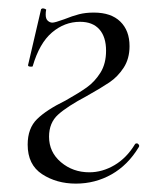

<svg xmlns="http://www.w3.org/2000/svg" viewBox="-20 -429 365 458"><path d="M58 -271Q58 -270 54 -270Q46 -270 47 -274L78 -407Q80 -409 82 -409Q85 -409 88 -407.5Q91 -406 90 -405Q89 -401 89 -394Q89 -384 94 -379.5Q99 -375 105 -375Q111 -375 133 -383Q153 -391 168.5 -395Q184 -399 204 -399Q245 -399 267 -377.5Q289 -356 289 -319Q289 -289 275 -267.5Q261 -246 241 -232.5Q221 -219 187 -200Q140 -175 118.5 -155.5Q97 -136 97 -103Q97 -66 125.5 -42Q154 -18 193 -18Q224 -18 253 -35Q282 -52 302 -85Q303 -87 306 -87Q309 -87 311 -84Q313 -81 311 -78Q285 -35 246 -13Q207 9 161 9Q115 9 80.5 -13.5Q46 -36 46 -84Q46 -123 68.5 -145Q91 -167 136 -189Q168 -207 187 -220.5Q206 -234 219.5 -255.5Q233 -277 233 -308Q233 -341 217 -359Q201 -377 171 -377Q134 -377 104 -351.5Q74 -326 58 -271Z"/></svg>

Font: Cormorant Infant Light
Style: Regular
Weight: 300
Designer: Christian Thalmann (Catharsis Fonts)
Version: Version 3.000